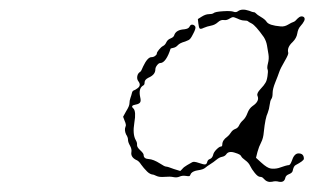

<svg xmlns="http://www.w3.org/2000/svg" viewBox="-20 -658 644 393"><path d="M467 -635Q475 -641 490 -636Q497 -633 499.5 -633Q502 -633 504 -630.5Q506 -628 514.5 -623Q523 -618 526 -613Q531 -606 554 -604Q562 -603 569.5 -607.5Q577 -612 580.5 -613Q584 -614 589 -620Q596 -627 602 -623Q605 -620 602.5 -615Q600 -610 595 -604.5Q590 -599 588.5 -589.5Q587 -580 579 -572Q567 -561 570 -550Q571 -547 562.5 -532.5Q554 -518 551.5 -510.5Q549 -503 543.5 -489.5Q538 -476 538 -467.5Q538 -459 535.5 -455.5Q533 -452 532 -443.5Q531 -435 528 -427Q523 -417 520 -388Q519 -375 514.5 -366.5Q510 -358 507 -347L504 -335L515 -325Q527 -314 534.5 -313Q542 -312 550 -314Q567 -320 571 -320Q574 -320 577 -328Q582 -344 591 -344Q602 -344 602 -333Q602 -329 585 -320Q581 -318 579 -308Q578 -304 571.5 -301.5Q565 -299 564 -294Q562 -284 551 -286Q544 -288 537 -286Q527 -284 520 -292Q517 -296 512.5 -296Q508 -296 501.5 -304Q495 -312 492 -318.5Q489 -325 482 -330Q475 -335 473.5 -338.5Q472 -342 462 -345Q448 -350 443 -342Q440 -338 434.5 -337Q429 -336 423 -331Q417 -326 410.5 -322Q404 -318 400 -314.5Q396 -311 385.5 -309.5Q375 -308 371 -303Q369 -298 367.5 -297.5Q366 -297 360 -298Q353 -299 347.5 -296.5Q342 -294 335 -295.5Q328 -297 317 -296Q306 -295 300 -298Q294 -301 291 -301Q290 -301 287 -302.5Q284 -304 281 -307Q278 -310 274.5 -314Q271 -318 269 -321Q264 -329 258 -331Q247 -337 249 -347Q250 -353 246 -360Q242 -367 242 -372Q242 -377 238 -383Q234 -392 237 -399Q239 -402 235 -411L232 -419L238 -430Q245 -441 245 -446.5Q245 -452 247 -457.5Q249 -463 250 -467.5Q251 -472 254 -473Q257 -474 261 -477Q270 -483 263 -492Q260 -496 261 -502Q262 -508 267 -511Q269 -512 273 -522Q282 -541 290 -541Q294 -541 297.5 -543.5Q301 -546 301 -548.5Q301 -551 305.5 -556.5Q310 -562 314 -564Q318 -566 320.5 -571.5Q323 -577 329.5 -579.5Q336 -582 337 -587Q341 -597 357 -598Q366 -599 368 -603.5Q370 -608 374 -607.5Q378 -607 380 -603Q381 -599 375 -588Q372 -582 370 -579.5Q368 -577 366 -576Q364 -575 359 -573Q348 -570 344 -565.5Q340 -561 334.5 -560Q329 -559 329 -558Q325 -545 319.5 -537Q314 -529 308 -529Q305 -529 301.5 -524.5Q298 -520 298 -516Q298 -505 284 -499Q276 -495 276 -489.5Q276 -484 273 -483Q263 -477 267 -459Q269 -451 266.5 -448Q264 -445 258 -444Q246 -442 253 -436Q259 -430 255 -407Q251 -383 258 -371Q261 -366 260.5 -361.5Q260 -357 267 -350.5Q274 -344 274 -341Q274 -333 284 -332.5Q294 -332 308 -323Q317 -317 320 -317Q323 -317 336 -312L349 -308L353 -312Q356 -316 363 -320Q370 -324 373.5 -326Q377 -328 387 -324.5Q397 -321 400 -321.5Q403 -322 404 -326Q405 -331 409.5 -332.5Q414 -334 416 -340Q417 -346 423 -352Q429 -358 432 -358Q435 -358 435 -362Q435 -371 445 -378Q449 -381 452.5 -386.5Q456 -392 461.5 -394Q467 -396 469.5 -401.5Q472 -407 477.5 -412Q483 -417 486.5 -426.5Q490 -436 497 -441Q512 -451 507 -462Q505 -467 513 -475.5Q521 -484 523 -488Q526 -492 527.5 -502Q529 -512 528 -515Q526 -519 528.5 -528.5Q531 -538 529.5 -547Q528 -556 526.5 -565Q525 -574 520 -582Q503 -606 495 -610Q489 -613 487.5 -614.5Q486 -616 480 -616Q474 -616 466 -620Q459 -623 457 -623Q455 -623 450 -620Q444 -616 438 -617Q432 -618 426 -612.5Q420 -607 412 -605.5Q404 -604 397 -601Q391 -598 389 -599.5Q387 -601 386 -610L385 -619L393 -624Q401 -629 407.5 -629Q414 -629 417 -631Q420 -634 436.5 -635Q453 -636 458 -634Q463 -632 467 -635Z"/></svg>

Font: TT2020 Style D
Style: Italic
Weight: 400
Italic angle: -15°
Version: Version 0.2.000